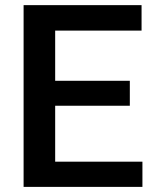

<svg xmlns="http://www.w3.org/2000/svg" viewBox="-20 -731 605 751"><path d="M487.8 -317.4H195.8V-98.6H537.1V0H72.3V-710.9H533.7V-611.3H195.8V-415H487.8Z"/></svg>

Font: Shabnam Medium FD
Style: Medium-FD
Weight: 500
Foundry: DejaVu fonts team - Redesigned by Saber Rastikerdar - Based on Vazir font
Version: Version 5.0.0